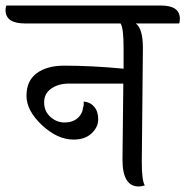

<svg xmlns="http://www.w3.org/2000/svg" viewBox="-66 -671 672 696"><path d="M378 -92 381 -368H184Q146 -368 120 -350Q94 -332 94 -300Q94 -268 116.5 -247.5Q139 -227 168 -227Q197 -227 215 -242.5Q233 -258 235 -281Q239 -291 237 -303Q261 -301 275.5 -284Q290 -267 290 -238.5Q290 -210 266 -187.5Q242 -165 201 -165Q142 -165 86 -217.5Q30 -270 30 -324Q30 -378 67 -405.5Q104 -433 167 -433Q266 -433 382 -422V-498Q382 -570 371 -586H24Q-46 -586 -46 -635Q-46 -642 -43 -651H517Q586 -651 586 -603Q586 -590 583 -586H426Q452 -568 452 -497L448 -85Q448 -15 459 1Q448 5 437 5Q378 5 378 -92Z"/></svg>

Font: Laila
Style: Regular
Weight: 400
Version: Version 1.301;PS 1.0;hotconv 1.0.78;makeotf.lib2.5.61930; tt